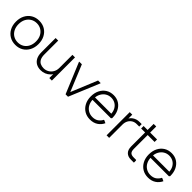

<svg xmlns="http://www.w3.org/2000/svg" viewBox="244 -1761 2907 2907"><g transform="rotate(45 1697.5 -308.0)"><path d="M286 10Q215 10 160.5 -22.5Q106 -55 75 -113Q44 -171 44 -248Q44 -325 75 -383.5Q106 -442 160.5 -474.5Q215 -507 286 -507Q357 -507 411 -474.5Q465 -442 496 -383.5Q527 -325 527 -248Q527 -172 496 -113.5Q465 -55 411 -22.5Q357 10 286 10ZM286 -43Q340 -43 382 -68.5Q424 -94 448 -140.5Q472 -187 472 -248Q472 -311 448 -356.5Q424 -402 382 -428Q340 -454 286 -454Q232 -454 189.5 -428Q147 -402 123 -356.5Q99 -311 99 -248Q99 -187 123 -140.5Q147 -94 189.5 -68.5Q232 -43 286 -43Z M1060 -496V0H1006V-136L1025 -126Q1011 -83 981 -52.5Q951 -22 911 -6Q871 10 828 10Q773 10 732 -12.5Q691 -35 668 -79.5Q645 -124 645 -190V-496H700V-201Q700 -144 717.5 -109Q735 -74 767 -58.5Q799 -43 839 -43Q883 -43 920.5 -64Q958 -85 981.5 -124Q1005 -163 1005 -216V-496Z M1369 0 1373 -56 1554 -496H1609V-488L1406 0ZM1354 0 1151 -488V-496H1207L1388 -56L1392 0Z M1884 10Q1814 10 1760.5 -22.5Q1707 -55 1676.5 -113.5Q1646 -172 1646 -248Q1646 -325 1676 -383.5Q1706 -442 1758.5 -474.5Q1811 -507 1880 -507Q1948 -507 1999 -474.5Q2050 -442 2079 -384.5Q2108 -327 2108 -252V-243L2094 -229H1677V-282H2076L2052 -269Q2050 -329 2026.5 -370Q2003 -411 1965 -432.5Q1927 -454 1880 -454Q1830 -454 1789.5 -429Q1749 -404 1725 -359Q1701 -314 1701 -256V-243Q1701 -184 1724.5 -139Q1748 -94 1789.5 -68.5Q1831 -43 1884 -43Q1939 -43 1977 -68Q2015 -93 2037 -137H2048L2090 -117Q2063 -59 2010.5 -24.5Q1958 10 1884 10Z M2232 0V-496H2286V-361L2267 -370Q2285 -431 2333 -463.5Q2381 -496 2440 -496H2488V-443H2433Q2391 -443 2358 -423Q2325 -403 2306 -367.5Q2287 -332 2287 -283V0Z M2750 0Q2688 0 2651 -36.5Q2614 -73 2614 -146V-626H2669V-149Q2669 -96 2690 -74.5Q2711 -53 2758 -53H2812L2817 -42V0ZM2529 -443V-496H2817V-443Z M3126 10Q3056 10 3002.5 -22.5Q2949 -55 2918.5 -113.5Q2888 -172 2888 -248Q2888 -325 2918 -383.5Q2948 -442 3000.5 -474.5Q3053 -507 3122 -507Q3190 -507 3241 -474.5Q3292 -442 3321 -384.5Q3350 -327 3350 -252V-243L3336 -229H2919V-282H3318L3294 -269Q3292 -329 3268.5 -370Q3245 -411 3207 -432.5Q3169 -454 3122 -454Q3072 -454 3031.5 -429Q2991 -404 2967 -359Q2943 -314 2943 -256V-243Q2943 -184 2966.5 -139Q2990 -94 3031.5 -68.5Q3073 -43 3126 -43Q3181 -43 3219 -68Q3257 -93 3279 -137H3290L3332 -117Q3305 -59 3252.5 -24.5Q3200 10 3126 10Z"/></g></svg>

Font: Fustat Light
Style: Regular
Weight: 300
Designer: Mohamed Gaber, Khaled Hosny, Laura Garcia Mut
Foundry: Kief Type Foundry, Alif Type Foundry, Hard Type Foundry
Version: Version 1.007